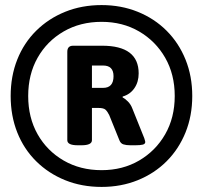

<svg xmlns="http://www.w3.org/2000/svg" viewBox="-20 -728 779 756"><path d="M380 8Q302 8 236.5 -18.5Q171 -45 122.5 -93Q74 -141 48 -206.5Q22 -272 22 -350Q22 -428 48 -493.5Q74 -559 122.5 -607Q171 -655 236.5 -681.5Q302 -708 380 -708Q457 -708 522.5 -681.5Q588 -655 636 -607Q684 -559 710.5 -493.5Q737 -428 737 -350Q737 -272 710.5 -206.5Q684 -141 636 -93Q588 -45 522.5 -18.5Q457 8 380 8ZM380 -58Q463 -58 528 -96Q593 -134 630.5 -199.5Q668 -265 668 -350Q668 -435 630.5 -500.5Q593 -566 528 -604Q463 -642 380 -642Q296 -642 230.5 -604Q165 -566 128 -500.5Q91 -435 91 -350Q91 -265 128 -199.5Q165 -134 230.5 -96Q296 -58 380 -58ZM286 -156Q245 -156 245 -176V-524Q245 -548 268 -548H382Q526 -548 526 -439Q526 -405 509 -380.5Q492 -356 463 -348V-344Q472 -340 483.5 -328.5Q495 -317 501 -301L548 -184Q550 -177 551 -174Q552 -171 552 -169Q552 -161 542 -158.5Q532 -156 513 -156H493Q477 -156 466 -159.5Q455 -163 450 -176L410 -275Q403 -289 395.5 -296Q388 -303 367 -303H342V-176Q342 -156 301 -156ZM342 -382H386Q427 -382 427 -428Q427 -470 386 -470H342Z"/></svg>

Font: Asap ExtraBold
Style: Italic
Weight: 800
Italic angle: -6°
Designer: Pablo Cosgaya
Foundry: Omnibus-Type
Version: Version 3.001; ttfautohint (v1.8.4.7-5d5b)